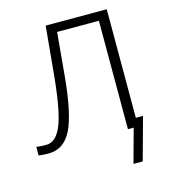

<svg xmlns="http://www.w3.org/2000/svg" viewBox="-131 -823 1009 1136"><g transform="rotate(-15 373.0 -255.5)"><path d="M15.6 13.7V-39.1Q38.1 -35.2 75.2 -35.2Q135.7 -35.2 170.4 -118.7Q205.1 -202.1 225.6 -406.2L254.9 -717.8H628.9V0H566.4V-664.1H310.5L286.1 -395.5Q264.6 -168 216.8 -75.2Q168.9 17.6 77.1 17.6Q46.9 17.6 15.6 13.7ZM544.9 207 616.2 -52.7H672.9L601.6 207Z"/></g></svg>

Font: Gothic A1 Light
Style: Regular
Weight: 300
Version: Version 2.50